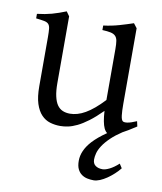

<svg xmlns="http://www.w3.org/2000/svg" viewBox="-79 -533 687 814"><g transform="rotate(10 265.0 -126.0)"><path d="M487.8 146Q477.5 159.2 463.6 171.9Q449.7 184.6 435.1 194.6Q420.4 204.6 405.8 210.7Q391.1 216.8 378.9 216.8Q364.7 216.8 351.1 213.9Q337.4 210.9 326.7 203.1Q315.9 195.3 309.3 181.6Q302.7 168 302.7 146Q302.7 102.1 340.8 60.1Q364.3 34.7 400.9 9.8Q393.1 4.4 387.2 -7.8Q376.5 -30.8 373.5 -81.1Q343.3 -50.8 318.1 -32Q293 -13.2 271.7 -2.9Q250.5 7.3 232.7 11Q214.8 14.6 199.2 14.6Q176.3 14.6 155.3 8.3Q134.3 2 118.2 -14.9Q102.1 -31.7 92.5 -61Q83 -90.3 83 -136.2V-347.2Q83 -370.6 81.5 -383.5Q80.1 -396.5 74 -403.1Q67.9 -409.7 55.2 -412.1Q42.5 -414.6 20 -417V-436.5Q37.6 -438.5 53 -441.4Q68.4 -444.3 82.8 -448.2Q97.2 -452.1 111.8 -457.3Q126.5 -462.4 142.6 -468.8L156.2 -449.7V-163.1Q156.2 -128.9 161.4 -106Q166.5 -83 176 -69.3Q185.5 -55.7 199.5 -49.8Q213.4 -43.9 231 -43.9Q246.6 -43.9 262.9 -48.6Q279.3 -53.2 296.6 -63.2Q314 -73.2 333 -89.1Q352.1 -105 373.5 -127.9V-347.2Q373.5 -369.1 371.3 -382.3Q369.1 -395.5 361.8 -402.8Q354.5 -410.2 341.1 -413.1Q327.6 -416 305.2 -417V-436.5Q340.3 -440.9 372.6 -450.2Q404.8 -459.5 432.1 -468.8L446.8 -449.7V-124Q446.8 -93.8 449 -74.7Q451.2 -55.7 458 -50.8Q463.9 -46.9 478 -49.1Q492.2 -51.3 517.1 -62L522 -40Q503.9 -28.3 487.3 -18.1Q475.1 -10.7 463.9 -4.9Q436.5 13.2 418.5 30.3Q397 50.8 385.3 68.8Q373.5 86.9 369.6 102.1Q365.7 117.2 365.7 128.9Q365.7 147 377.4 155.5Q389.2 164.1 407.7 164.1Q419.9 164.1 437.7 155.3Q455.6 146.5 476.1 127.9Z"/></g></svg>

Font: Gentium Plus
Style: Regular
Weight: 400
Designer: J. Victor Gaultney, Annie Olsen, Iska Routamaa
Foundry: SIL International
Version: Version 1.510